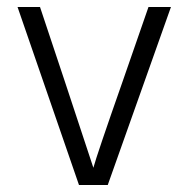

<svg xmlns="http://www.w3.org/2000/svg" viewBox="-20 -527 537 547"><path d="M287 0H205L30 -507H94L165 -294L246 -49Q256 -86 329 -294L403 -507H467Z"/></svg>

Font: Hind Guntur Light
Style: Regular
Weight: 300
Designer: Manushi Parikh, Hitesh Malaviya
Foundry: Indian Type Foundry
Version: Version 1.002;PS 1.0;hotconv 1.0.86;makeotf.lib2.5.63406; tt